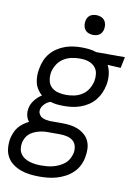

<svg xmlns="http://www.w3.org/2000/svg" viewBox="-122 -802 774 1090"><g transform="rotate(10 265.0 -257.5)"><path d="M182 222Q154 222 126.5 218.5Q99 215 74.5 206Q50 197 29 181.5Q8 166 -4.5 143.5Q-17 121 -19.5 93.5Q-22 66 -17 38Q-13 21 -6 3.5Q1 -14 12.5 -28.5Q24 -43 40 -54.5Q56 -66 72 -74Q60 -88 55.5 -107.5Q51 -127 55 -148Q59 -173 76.5 -196Q94 -219 118 -234Q103 -247 92 -264Q81 -281 76.5 -300.5Q72 -320 72 -341.5Q72 -363 77 -385Q81 -408 90.5 -430.5Q100 -453 116.5 -472.5Q133 -492 155 -506Q177 -520 200 -528Q223 -536 246.5 -539Q270 -542 293 -542Q315 -542 337 -539.5Q359 -537 379 -530H544L531 -466L455 -470Q468 -445 471 -415Q474 -385 468 -355Q463 -331 453 -308.5Q443 -286 427 -266.5Q411 -247 389 -233Q367 -219 344 -211Q321 -203 297.5 -200Q274 -197 251 -197Q230 -197 210.5 -199Q191 -201 173 -207Q163 -204 155 -199Q147 -194 140 -187Q133 -180 128 -172Q123 -164 121 -155Q118 -142 123.5 -130Q129 -118 139 -111.5Q149 -105 161.5 -102.5Q174 -100 187 -99H257Q281 -99 305 -96Q329 -93 350 -84Q371 -75 388.5 -60Q406 -45 415 -24.5Q424 -4 425 20Q426 44 421 69Q417 93 405 117Q393 141 373.5 159.5Q354 178 330 190.5Q306 203 281.5 210Q257 217 232 219.5Q207 222 182 222ZM252 -261Q275 -261 299 -266Q323 -271 344.5 -285Q366 -299 379 -321Q392 -343 397 -366Q401 -387 398.5 -407.5Q396 -428 384.5 -443Q373 -458 355 -466.5Q337 -475 317 -477L293 -478Q270 -478 246 -473Q222 -468 200 -454Q178 -440 164.5 -418Q151 -396 146 -373Q142 -349 146.5 -326Q151 -303 166.5 -288Q182 -273 205 -267Q228 -261 252 -261ZM182 158Q199 158 216.5 156.5Q234 155 251 150.5Q268 146 285 138Q302 130 316 118.5Q330 107 339 90.5Q348 74 352 57Q356 36 351 16.5Q346 -3 331.5 -14.5Q317 -26 297.5 -30.5Q278 -35 257 -35H184Q171 -35 157 -33Q143 -31 129.5 -27Q116 -23 103 -16.5Q90 -10 79.5 0Q69 10 62.5 23Q56 36 53 49Q50 67 52 83.5Q54 100 63 113.5Q72 127 85.5 135.5Q99 144 115 149Q131 154 147.5 156Q164 158 182 158ZM344 -623Q330 -623 317.5 -628Q305 -633 297 -643.5Q289 -654 287 -668Q285 -682 288 -696Q290 -705 295 -713.5Q300 -722 308 -727.5Q316 -733 325.5 -735Q335 -737 344 -737Q358 -737 370.5 -732Q383 -727 391 -716.5Q399 -706 401 -692Q403 -678 400 -664Q398 -655 393 -646.5Q388 -638 380 -632.5Q372 -627 362.5 -625Q353 -623 344 -623Z"/></g></svg>

Font: Lode
Style: Italic
Weight: 400
Italic angle: -11°
Monospace: yes
Designer: Belleve Invis
Foundry: Belleve Invis
Version: Version 29.2.0; ttfautohint (v1.8.3)